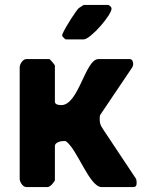

<svg xmlns="http://www.w3.org/2000/svg" viewBox="-20 -760 603 780"><path d="M180 -520H87C72 -520 60 -498 60 -487V-33C60 -22 72 0 87 0H173C180 0 189 -8 193 -13C196 -17 203 -26 203 -27V-167C203 -181 226 -187 237 -187H247C295 -153 343 0 393 0H520C535 0 535 -9 535 -20C535 -22 534 -31 533 -33C513 -63 420 -203 400 -233C387 -253 385 -258 385 -279C385 -282 386 -293 387 -293L513 -480C519 -489 521 -492 521 -501C521 -508 518 -520 507 -520H380C326 -520 300 -333 229 -333C221 -333 203 -334 203 -347V-493C203 -497 183 -520 180 -520ZM233 -613C236 -609 245 -600 247 -600H320C348 -600 438 -704 433 -727C433 -731 423 -740 420 -740H320L300 -727C292 -721 245 -650 233 -620Z"/></svg>

Font: Asimov Print
Style: C
Weight: 500
Designer: Google
Version: Version 2.000980: 2014